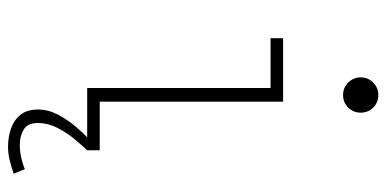

<svg xmlns="http://www.w3.org/2000/svg" viewBox="-268 -516 985 490"><g transform="rotate(90 225.0 -270.5)"><path d="M222 -653Q203.5 -653 190.2 -666.2Q177 -679.5 177 -698Q177 -717 190.2 -730Q203.5 -743 222 -743Q241 -743 254 -730Q267 -717 267 -698Q267 -679.5 254 -666.2Q241 -653 222 -653ZM239 -32H363V0H204V-468H77V-500H239ZM363 0Q352.5 11 336 30.5Q319.5 50 306.5 74.8Q293.5 99.5 293.5 126Q293.5 152.5 310.5 162.2Q327.5 172 349 172Q366.5 172 384 167.8Q401.5 163.5 411 159L423 187.5Q407.5 193 389.5 197.5Q371.5 202 354 202Q329.5 202 307.8 194.5Q286 187 272.5 170.2Q259 153.5 259 125Q259 99.5 271.8 75.2Q284.5 51 301.2 31Q318 11 330 0Z"/></g></svg>

Font: League Mono Thin Condensed
Style: Regular
Weight: 100
Width: 1
Designer: Tyler Finck
Foundry: The League of Moveable Type / Tyler Finck
Version: Version 2.300;RELEASE